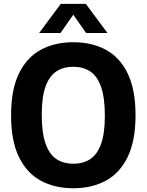

<svg xmlns="http://www.w3.org/2000/svg" viewBox="-20 -969 762 998"><path d="M361 9.5Q264 9.5 191.2 -30.2Q118.5 -70 78 -153.8Q37.5 -237.5 37.5 -370Q37.5 -502.5 78 -586.2Q118.5 -670 191.2 -709.8Q264 -749.5 361 -749.5Q458.5 -749.5 531.2 -709.8Q604 -670 644.2 -586Q684.5 -502 684.5 -370Q684.5 -238 644 -154Q603.5 -70 530.8 -30.2Q458 9.5 361 9.5ZM361 -118Q412.5 -118 449 -142Q485.5 -166 505.2 -220.5Q525 -275 525 -366.5Q525 -461.5 505.2 -517.5Q485.5 -573.5 448.8 -597.8Q412 -622 361 -622Q310 -622 273.2 -598Q236.5 -574 216.8 -519.5Q197 -465 197 -373.5Q197 -278.5 216.8 -222.5Q236.5 -166.5 273.2 -142.2Q310 -118 361 -118ZM183.5 -797.5 296 -949H426L538.5 -797.5H427.5L361 -892.5L294.5 -797.5Z"/></svg>

Font: Encode Sans SmCnd
Style: Bold
Weight: 700
Width: 4
Designer: Multiple Designers
Foundry: Impallari Type
Version: Version 3.002; ttfautohint (v1.8.3) -l 8 -r 50 -G 200 -x 14 